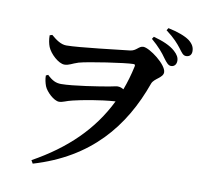

<svg xmlns="http://www.w3.org/2000/svg" viewBox="-96 -950 1192 1131"><g transform="rotate(10 500.0 -384.5)"><path d="M827 -670C846 -644 858 -630 874 -630C895 -630 906 -646 906 -666C906 -685 897 -702 876 -721C845 -749 800 -767 745 -782L736 -768C782 -729 809 -696 827 -670ZM905 -743C924 -718 933 -703 951 -703C972 -703 984 -716 984 -737C984 -760 975 -779 950 -799C922 -819 878 -835 821 -847L812 -833C864 -794 887 -766 905 -743ZM246 -642C214 -642 184 -663 154 -689L139 -684C139 -657 144 -634 151 -616C167 -577 219 -529 254 -529C281 -529 297 -543 335 -555C387 -570 608 -603 654 -603C663 -603 666 -601 664 -590C653 -539 639 -491 622 -446C612 -452 601 -457 586 -457C576 -457 561 -452 537 -448C481 -438 325 -413 255 -413C224 -413 201 -424 171 -453L158 -447C158 -425 163 -404 170 -385C182 -354 230 -308 261 -308C283 -308 303 -321 339 -329C388 -341 497 -362 589 -368C501 -188 359 -51 161 59L172 78C503 -20 680 -235 777 -508C789 -540 841 -553 841 -586C841 -632 732 -713 695 -713C667 -713 659 -682 620 -678C562 -672 320 -642 246 -642Z"/></g></svg>

Font: Noto Serif JP
Style: Bold
Weight: 700
Designer: Ryoko NISHIZUKA 西塚涼子 (kana & ideographs); Frank Grießhammer (Latin, Greek & Cyrillic); Wenlong ZHANG 张文龙 (bopomofo); San
Foundry: Adobe
Version: Version 2.001;hotconv 1.1.0;makeotfexe 2.6.0